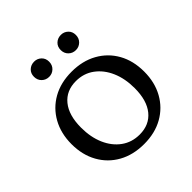

<svg xmlns="http://www.w3.org/2000/svg" viewBox="-189 -854 1011 1011"><g transform="rotate(-45 316.5 -348.5)"><path d="M317 10Q236 10 175 -24Q114 -58 80 -119Q46 -180 46 -260Q46 -340 80 -401Q114 -462 174.5 -496Q235 -530 316 -530Q397 -530 458 -496Q519 -462 553 -401.5Q587 -341 587 -260Q587 -180 553 -119Q519 -58 458.5 -24Q398 10 317 10ZM336 -42Q408 -42 449 -92Q490 -142 490 -234Q490 -305 466 -360Q442 -415 398.5 -447Q355 -479 297 -479Q225 -479 184 -428.5Q143 -378 143 -286Q143 -215 167 -160Q191 -105 234.5 -73.5Q278 -42 336 -42ZM413 -594Q389 -594 372.5 -610Q356 -626 356 -651Q356 -676 372.5 -691.5Q389 -707 413 -707Q436 -707 452.5 -691.5Q469 -676 469 -651Q469 -626 452.5 -610Q436 -594 413 -594ZM214 -594Q190 -594 173.5 -610Q157 -626 157 -651Q157 -676 173.5 -691.5Q190 -707 214 -707Q237 -707 253.5 -691.5Q270 -676 270 -651Q270 -626 253.5 -610Q237 -594 214 -594Z"/></g></svg>

Font: Hedvig Letters Serif 14pt
Style: Regular
Weight: 400
Designer: Alexander Örn & Tor Weibull
Foundry: Kanon Foundry
Version: Version 1.000; ttfautohint (v1.8.4.7-5d5b)